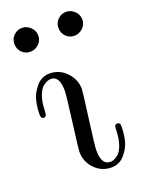

<svg xmlns="http://www.w3.org/2000/svg" viewBox="-130 -720 593 794"><g transform="rotate(-20 166.5 -323.5)"><path d="M15.1 -295.9Q15.1 -325.7 22 -356Q28.8 -386.2 52.5 -414.1Q76.2 -441.9 111.8 -441.9Q154.8 -441.9 185.3 -409.9Q215.8 -377.9 215.8 -335.9Q215.8 -324.7 200.4 -210.4Q185.1 -96.2 185.1 -77.1Q185.1 -12.2 224.1 -12.2Q231 -12.2 239 -15.1Q247.1 -18.1 258.1 -26.6Q269 -35.2 278.1 -56.2Q287.1 -77.1 290 -107.9Q291 -113.8 291 -122.3Q291 -130.9 291.5 -135.5Q292 -140.1 293 -144Q293.9 -147.9 296.4 -149.9Q298.8 -151.9 304.2 -151.9Q317.4 -151.9 316.9 -134.8Q316.9 -105 310.1 -74.5Q303.2 -43.9 279.5 -16.4Q255.9 11.2 221.2 11.2Q177.2 11.2 147.2 -20.3Q117.2 -51.8 117.2 -95.2Q117.2 -106.4 132.1 -220.2Q147 -334 147 -353Q147 -418.9 108.9 -418.9Q102.1 -418.9 94 -416Q85.9 -413.1 74.5 -404.5Q63 -396 54 -374.5Q44.9 -353 42 -321.8Q42 -317.9 41.5 -309.8Q41 -301.8 40.5 -297.4Q40 -293 39.1 -288.1Q38.1 -283.2 35.6 -280.5Q33.2 -277.8 27.8 -277.8Q15.1 -277.8 15.1 -295.9ZM17.1 -605.5Q17.1 -628.4 32.7 -643.3Q48.3 -658.2 69.3 -658.2Q89.4 -658.2 105.7 -642.8Q122.1 -627.4 122.1 -605.2Q122.1 -583 105.7 -568.1Q89.4 -553.2 69.3 -553.2Q46.4 -553.2 31.7 -568.8Q17.1 -584.5 17.1 -605.5ZM210.9 -605.5Q210.9 -628.4 226.6 -643.3Q242.2 -658.2 263.2 -658.2Q283.2 -658.2 299.6 -642.8Q315.9 -627.4 315.9 -605.2Q315.9 -583 299.6 -568.1Q283.2 -553.2 263.2 -553.2Q240.2 -553.2 225.6 -568.8Q210.9 -584.5 210.9 -605.5Z"/></g></svg>

Font: CMU Serif Upright Italic
Style: UprightItalic
Weight: 500
Version: Version 0.7.0